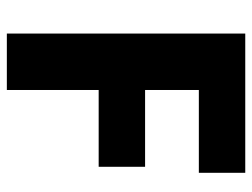

<svg xmlns="http://www.w3.org/2000/svg" viewBox="-110 -644 754 575"><g transform="rotate(90 267.5 -357.0)"><path d="M250 0H81V-714H498V-575H250V-414H480V-275H250Z"/></g></svg>

Font: Noto Sans Khmer ExtraBold
Style: Regular
Weight: 800
Version: Version 2.003